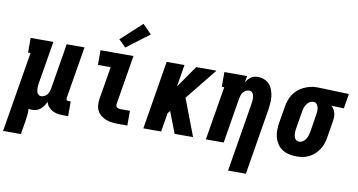

<svg xmlns="http://www.w3.org/2000/svg" viewBox="-120 -1022 2728 1464"><g transform="rotate(10 1244.0 -290.0)"><path d="M-30 205 73 -416H54V-530H230L176 -206Q174 -196 173 -185.5Q172 -175 172 -164.5Q172 -154 173.5 -144.5Q175 -135 179 -126Q183 -117 191 -111.5Q199 -106 209 -106Q222 -106 234.5 -112.5Q247 -119 255.5 -129.5Q264 -140 268.5 -153Q273 -166 275 -178L333 -530H471L404 -126Q404 -122 404.5 -118Q405 -114 407.5 -111Q410 -108 413.5 -107Q417 -106 421 -106H439V8H403Q380 8 358 4.5Q336 1 317 -9Q298 -19 284.5 -35.5Q271 -52 266 -73Q259 -57 249 -42Q239 -27 225.5 -15Q212 -3 195 2.5Q178 8 161 8Q154 8 146.5 7.5Q139 7 132 5Q134 29 131.5 53.5Q129 78 125 102L108 205Z M824 0Q800 0 775.5 -3Q751 -6 729.5 -14.5Q708 -23 690 -37.5Q672 -52 661.5 -72.5Q651 -93 649.5 -117.5Q648 -142 652 -166L694 -416H595V-530H850L787 -147Q786 -140 788 -133Q790 -126 796 -121.5Q802 -117 809 -115.5Q816 -114 824 -114H896V0ZM777 -583 722 -637 883 -785 952 -715Z M1020 0 1107 -530H1245L1217 -359L1336 -530H1493L1296 -286L1405 0H1262L1198 -166L1182 -146L1158 0Z M1712 205 1799 -324Q1801 -334 1802 -344.5Q1803 -355 1803 -365.5Q1803 -376 1801.5 -385.5Q1800 -395 1796 -404Q1792 -413 1784 -418.5Q1776 -424 1766 -424Q1753 -424 1740.5 -417.5Q1728 -411 1719.5 -400.5Q1711 -390 1706.5 -377Q1702 -364 1700 -352L1642 0H1504L1573 -416H1554V-530H1730L1721 -480Q1729 -493 1738.5 -504Q1748 -515 1760.5 -523.5Q1773 -532 1787 -535Q1801 -538 1814 -538Q1840 -538 1863.5 -528Q1887 -518 1903 -500Q1919 -482 1927.5 -458Q1936 -434 1939 -409Q1942 -384 1940 -358Q1938 -332 1934 -305L1850 205Z M2205 8Q2176 8 2147.5 1.5Q2119 -5 2096 -20Q2073 -35 2057.5 -58Q2042 -81 2034.5 -108.5Q2027 -136 2027.5 -165.5Q2028 -195 2033 -225L2055 -355Q2059 -379 2067.5 -403Q2076 -427 2090.5 -448.5Q2105 -470 2125.5 -487Q2146 -504 2169.5 -515Q2193 -526 2217.5 -532Q2242 -538 2267 -538Q2271 -538 2275 -538Q2279 -538 2283 -538L2518 -530L2499 -416L2402 -419Q2413 -409 2421 -396.5Q2429 -384 2433 -369Q2437 -354 2437 -337.5Q2437 -321 2434 -305L2413 -175Q2409 -151 2401 -127Q2393 -103 2379 -81Q2365 -59 2345 -41Q2325 -23 2302 -11.5Q2279 0 2254 4Q2229 8 2205 8ZM2207 -106Q2222 -106 2235.5 -115Q2249 -124 2257.5 -137Q2266 -150 2270.5 -164.5Q2275 -179 2278 -194L2299 -324Q2302 -339 2303 -354.5Q2304 -370 2301.5 -384Q2299 -398 2290 -410.5Q2281 -423 2267 -424H2264Q2263 -424 2262 -424Q2261 -424 2260 -424Q2245 -424 2231.5 -414.5Q2218 -405 2209.5 -392Q2201 -379 2196.5 -364.5Q2192 -350 2190 -336L2168 -206Q2166 -195 2165 -184.5Q2164 -174 2164.5 -163.5Q2165 -153 2167 -143Q2169 -133 2174 -124.5Q2179 -116 2188 -111Q2197 -106 2207 -106Z"/></g></svg>

Font: Iosevka Slab Heavy Oblique
Style: Regular
Weight: 900
Italic angle: -9°
Monospace: yes
Designer: Belleve Invis
Foundry: Belleve Invis
Version: Version 11.1.1; ttfautohint (v1.8.3)